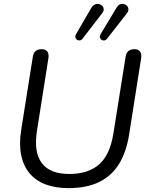

<svg xmlns="http://www.w3.org/2000/svg" viewBox="-20 -967 768 996"><path d="M335.2 8.9Q268.7 8.9 217.6 -10Q166.5 -29 133.9 -67.4Q101.3 -105.9 89.7 -163.3Q78 -220.6 90.5 -296.9L150.3 -672.6Q156.1 -711.9 195.9 -711.9Q216.2 -711.9 225.4 -699.8Q234.6 -687.7 231.2 -665.3L171.9 -289.5Q154.2 -177.1 196.9 -120.8Q239.6 -64.5 339.4 -64.5Q437.8 -64.5 494.1 -114.1Q550.3 -163.8 568 -273.3L631.7 -672.6Q637.5 -711.9 677.3 -711.9Q697.2 -711.9 706.4 -699.8Q715.6 -687.7 712.2 -665.3L649.9 -269.5Q635.4 -177.6 596.9 -115.7Q558.5 -53.9 493.7 -22.5Q428.8 8.9 335.2 8.9ZM509.4 -897.7 409 -767.3Q402.2 -758.5 393.9 -757.5Q385.7 -756.5 379.3 -760.7Q373 -764.8 371.1 -772.4Q369.1 -779.9 374 -789.2L454.1 -926.6Q461.4 -939.3 472 -943.8Q482.5 -948.2 493 -946Q503.5 -943.8 510.4 -936.7Q517.2 -929.6 518 -919.5Q518.7 -909.5 509.4 -897.7ZM637.1 -896.3 535.9 -766.9Q529.1 -758.1 520.8 -757.1Q512.5 -756.1 506.4 -760.4Q500.3 -764.8 498.4 -772.6Q496.5 -780.4 501.8 -789.7L585.1 -928Q592.9 -940.8 603.2 -944.7Q613.5 -948.6 623.3 -946Q633.1 -943.3 639.5 -936Q645.9 -928.7 646.2 -918.4Q646.4 -908.1 637.1 -896.3Z"/></svg>

Font: Nunito Variable Extra Light
Style: Italic
Weight: 200
Italic angle: -9°
Designer: Vernon Adams
Foundry: Vernon Adams
Version: Version 3.602